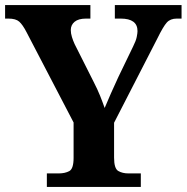

<svg xmlns="http://www.w3.org/2000/svg" viewBox="-20 -734 733 754"><path d="M164 0V-53H211Q235 -53 252 -62Q269 -71 269 -114V-253L84 -608Q69 -637 55.5 -649Q42 -661 13 -661H0V-714H335V-661H318Q288 -661 273 -648.5Q258 -636 258 -616Q258 -603 262.5 -588.5Q267 -574 273 -561L347 -414Q363 -383 373 -358Q383 -333 391 -310Q402 -336 415.5 -367Q429 -398 445 -432L503 -552Q514 -574 517 -589Q520 -604 520 -612Q520 -661 454 -661H431V-714H693V-661H674Q649 -661 635 -645.5Q621 -630 598 -583L428 -252V-115Q428 -72 444.5 -62.5Q461 -53 484 -53H533V0Z"/></svg>

Font: Noto Naskh Arabic UI
Style: Regular
Weight: 400
Designer: Monotype Design Team, David Williams, Mohamad Dakak and Nizar Qandah
Foundry: Monotype Imaging Inc.
Version: Version 2.014